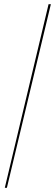

<svg xmlns="http://www.w3.org/2000/svg" viewBox="-20 -780 266 921"><path d="M3 121 213 -760H224L13 121Z"/></svg>

Font: Noto Serif Display Condensed Thin
Style: Regular
Weight: 100
Width: 3
Designer: Monotype Design Team
Foundry: Monotype Imaging Inc.
Version: Version 2.009